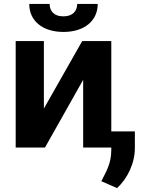

<svg xmlns="http://www.w3.org/2000/svg" viewBox="-20 -756 744 984"><path d="M204.9 -199.6V-545.5H60.4V0H210.6L406.2 -346.9V0H550.4V11C550.8 83.8 522 126.8 499.3 172.6L579.9 208.1C633.9 158.4 671.5 79.9 671.2 2.1V-82.7H550.4V-545.5H401.3ZM130 -735.8C129.6 -649.9 197.4 -592.3 305 -592.3C413 -592.3 480.8 -649.9 480.8 -735.8H375.7C375.4 -702.4 355.5 -672.2 305 -672.2C253.6 -672.2 234 -703.1 234.4 -735.8Z"/></svg>

Font: Magic Ui Pro
Style: Bold
Weight: 700
Designer: Stefan Endress, Andreas Faust
Version: Version 1.000;FEAKit 1.0